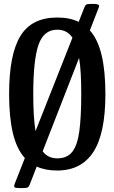

<svg xmlns="http://www.w3.org/2000/svg" viewBox="-20 -850 578 970"><path d="M26 -375Q26 -574.5 83 -668Q140 -761.5 269 -761.5Q332.5 -761.5 377.5 -739.5L406.5 -813Q410.5 -823 415.2 -826.5Q420 -830 435 -830H462.5Q466 -830 474.8 -827Q483.5 -824 479.5 -813.5L434 -696.5Q474.5 -651 493.5 -571Q512.5 -491 512.5 -375Q512.5 -175.5 451.5 -82Q390.5 11.5 269 11.5Q209 11.5 165.5 -8.5L130 83Q125.5 94 119.8 97Q114 100 98 100H76.5Q57 100 53.2 95.5Q49.5 91 54.5 78L105.5 -51.5Q64 -97.5 45 -177.8Q26 -258 26 -375ZM148 -375Q148 -317 150.8 -270.2Q153.5 -223.5 159.5 -187.5L346 -659.5Q319 -700 269 -700Q201 -700 174.5 -623.5Q148 -547 148 -375ZM390.5 -375Q390.5 -431 388 -476.5Q385.5 -522 379.5 -557.5L195.5 -85.5Q222.5 -50 269 -50Q319.5 -50 345.5 -83.5Q371.5 -117 381 -188.8Q390.5 -260.5 390.5 -375Z"/></svg>

Font: Besley* Condensed Medium
Style: Regular
Weight: 500
Width: 3
Designer: Owen Earl
Foundry: indestructible type*
Version: Version 3.000; ttfautohint (v1.8.3)